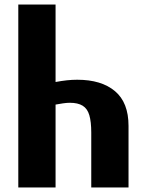

<svg xmlns="http://www.w3.org/2000/svg" viewBox="-20 -830 634 850"><path d="M226 -810V-467Q253 -472 276 -474.5Q299 -477 322 -477Q429 -477 489 -426.5Q549 -376 549 -273V0H384V-243Q384 -291 375.5 -320Q367 -349 346 -362Q325 -375 289 -375Q276 -375 259 -372.5Q242 -370 226 -367V0H61V-810Z"/></svg>

Font: Oswald SemiBold
Style: Regular
Weight: 600
Designer: Vernon Adams
Foundry: Vernon Adams
Version: Version 4.103;gftools[0.9.33.dev8+g029e19f]